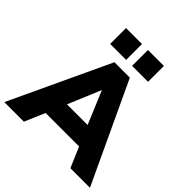

<svg xmlns="http://www.w3.org/2000/svg" viewBox="-257 -1098 1276 1276"><g transform="rotate(45 381.5 -460.0)"><path d="M-21 0 309 -705H454L784 0H600L539 -143H224L163 0ZM380 -513 284 -284H478L382 -513ZM409 -771V-920H559V-771ZM203 -771V-920H353V-771Z"/></g></svg>

Font: Nunito Sans Black
Style: Regular
Weight: 900
Designer: Vernon Adams
Foundry: Vernon Adams
Version: Version 3.006; ttfautohint (v1.8.3)